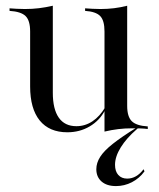

<svg xmlns="http://www.w3.org/2000/svg" viewBox="-20 -444 549 662"><path d="M212.1 12.1Q150 12.1 116.9 -28.6Q83.9 -69.4 83.9 -146V-335.5Q83.9 -373.4 68.1 -388.7Q52.4 -404 12.9 -406.5V-415.3Q23.4 -414.5 37.5 -413.7Q51.6 -412.9 66.1 -412.9Q91.1 -412.9 114.1 -415.7Q137.1 -418.5 162.1 -424.2V-124.2Q162.1 -67.7 182.7 -38.3Q203.2 -8.9 243.5 -8.9Q273.4 -8.9 298.8 -25.8Q324.2 -42.7 342.7 -74.2L341.9 -63.7Q323.4 -28.2 289.1 -8.1Q254.8 12.1 212.1 12.1ZM340.3 9.7V-335.5Q340.3 -373.4 325.4 -388.7Q310.5 -404 273.4 -406.5V-415.3Q283.9 -414.5 298.4 -413.7Q312.9 -412.9 326.6 -412.9Q350.8 -412.9 373.4 -415.7Q396 -418.5 418.5 -424.2V-79Q418.5 -41.9 434.3 -26.2Q450 -10.5 489.5 -8.1V0.8Q478.2 -0.8 463.3 -1.2Q448.4 -1.6 435.5 -1.6Q410.5 -1.6 387.5 1.2Q364.5 4 340.3 9.7ZM379.8 197.6Q348.4 197.6 330.2 181.9Q312.1 166.1 312.1 139.5Q312.1 117.7 325.4 96.8Q338.7 75.8 369.4 51.6Q400 27.4 450.8 -4H457.3Q456.5 -2.4 455.2 -1.6Q454 -0.8 451.6 1.6Q416.1 32.3 396.4 64.1Q376.6 96 376.6 124.2Q376.6 146.8 387.9 159.3Q399.2 171.8 418.5 171.8Q450.8 171.8 475 139.5L478.2 146.8Q460.5 171 434.7 184.3Q408.9 197.6 379.8 197.6Z"/></svg>

Font: Playfair 144pt
Style: Regular
Weight: 400
Designer: Claus Eggers Sørensen
Foundry: Claus Eggers Sørensen
Version: Version 2.001;gftools[0.9.30]